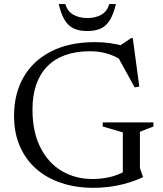

<svg xmlns="http://www.w3.org/2000/svg" viewBox="-20 -886 776 916"><path d="M647.5 -84.5 662 -42V-41Q628.5 -25 590 -13.5Q551.5 -2 509.8 4Q468 10 424.5 10Q342 10 272.8 -13Q203.5 -36 153 -80.2Q102.5 -124.5 74.8 -188.2Q47 -252 47 -333Q47 -439.5 93 -518.8Q139 -598 225.5 -641.5Q312 -685 432.5 -685Q471 -685 504.8 -680.2Q538.5 -675.5 577.5 -665L541 -660.5L605 -704H613.5L644.5 -473L622.5 -469L532 -633.5L586.5 -581.5Q545.5 -611.5 503.5 -626.5Q461.5 -641.5 409 -641.5Q342.5 -641.5 291.5 -623.2Q240.5 -605 205.5 -569.2Q170.5 -533.5 152.8 -482Q135 -430.5 135 -364Q135 -257 172.5 -182.8Q210 -108.5 274.8 -70.2Q339.5 -32 421.5 -32Q455 -32 488 -38Q521 -44 548.2 -55.5Q575.5 -67 591 -82L566 -26.5V-254.5L470 -282.5V-302H712V-282.5L647.5 -257.5ZM396.5 -800Q436 -800 463.8 -816Q491.5 -832 501 -866.5H533Q521 -817.5 503.8 -789.5Q486.5 -761.5 460.5 -749.8Q434.5 -738 396.5 -738Q358.5 -738 332.5 -749.8Q306.5 -761.5 289.2 -789.5Q272 -817.5 260 -866.5H292Q301.5 -832 329.5 -816Q357.5 -800 396.5 -800Z"/></svg>

Font: Newsreader 24pt
Style: Regular
Weight: 400
Designer: Hugues Gentile
Foundry: Production Type
Version: Version 1.003